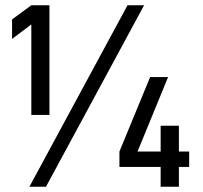

<svg xmlns="http://www.w3.org/2000/svg" viewBox="-20 -710 770 730"><path d="M25.9 -562V-636.2L99.1 -689.9H168V-272.9H99.1V-617.2ZM527.8 -689.9 154.8 0H91.8L464.8 -689.9ZM660.2 -75.2V0H590.8V-75.2H434.1V-133.8L550.8 -417H619.1L502.9 -133.8H590.8V-231.9H660.2V-133.8H699.2V-75.2Z"/></svg>

Font: D-DIN-PRO
Style: Regular
Weight: 400
Designer: Charles Nix
Foundry: Datto Inc.
Version: Version 1.000;hotconv 1.0.109;makeotfexe 2.5.65596